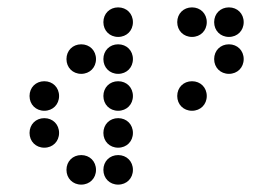

<svg xmlns="http://www.w3.org/2000/svg" viewBox="-20 -510 740 520"><path d="M300 -410C323 -410 340 -427 340 -450C340 -473 323 -490 300 -490C277 -490 260 -473 260 -450C260 -427 277 -410 300 -410ZM500 -410C523 -410 540 -427 540 -450C540 -473 523 -490 500 -490C477 -490 460 -473 460 -450C460 -427 477 -410 500 -410ZM600 -410C623 -410 640 -427 640 -450C640 -473 623 -490 600 -490C577 -490 560 -473 560 -450C560 -427 577 -410 600 -410ZM200 -310C223 -310 240 -327 240 -350C240 -373 223 -390 200 -390C177 -390 160 -373 160 -350C160 -327 177 -310 200 -310ZM300 -310C323 -310 340 -327 340 -350C340 -373 323 -390 300 -390C277 -390 260 -373 260 -350C260 -327 277 -310 300 -310ZM600 -310C623 -310 640 -327 640 -350C640 -373 623 -390 600 -390C577 -390 560 -373 560 -350C560 -327 577 -310 600 -310ZM100 -210C123 -210 140 -227 140 -250C140 -273 123 -290 100 -290C77 -290 60 -273 60 -250C60 -227 77 -210 100 -210ZM300 -210C323 -210 340 -227 340 -250C340 -273 323 -290 300 -290C277 -290 260 -273 260 -250C260 -227 277 -210 300 -210ZM500 -210C523 -210 540 -227 540 -250C540 -273 523 -290 500 -290C477 -290 460 -273 460 -250C460 -227 477 -210 500 -210ZM100 -110C123 -110 140 -127 140 -150C140 -173 123 -190 100 -190C77 -190 60 -173 60 -150C60 -127 77 -110 100 -110ZM300 -110C323 -110 340 -127 340 -150C340 -173 323 -190 300 -190C277 -190 260 -173 260 -150C260 -127 277 -110 300 -110ZM200 -10C223 -10 240 -27 240 -50C240 -73 223 -90 200 -90C177 -90 160 -73 160 -50C160 -27 177 -10 200 -10ZM300 -10C323 -10 340 -27 340 -50C340 -73 323 -90 300 -90C277 -90 260 -73 260 -50C260 -27 277 -10 300 -10Z"/></svg>

Font: TINY 5x3 80
Style: Regular
Weight: 200
Designer: Jack Halten Fahnestock
Foundry: Velvetyne Type Foundry
Version: Version 1.002;hotconv 1.0.109;makeotfexe 2.5.65596